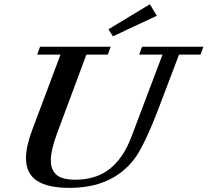

<svg xmlns="http://www.w3.org/2000/svg" viewBox="-20 -887 995 920"><path d="M521 -712.9 499.5 -746.6 698.2 -866.7 731.4 -811.5ZM313.5 13.2Q207.5 13.2 156 -21.7Q104.5 -56.6 104.5 -129.4Q104.5 -185.1 134.8 -265.6L270 -625.5H158.2L171.9 -663.1H510.3L496.6 -625.5H394L254.4 -250.5Q223.6 -169.4 223.6 -117.7Q223.6 -74.2 250 -50Q276.4 -25.9 341.3 -25.9Q439 -25.9 504.9 -77.1Q570.8 -128.4 609.9 -231.9L758.8 -625.5H647L660.6 -663.1H954.6L940.9 -625.5H837.9L736.8 -359.4Q668.5 -182.1 620.6 -121.1Q514.6 13.2 313.5 13.2Z"/></svg>

Font: Elstob 8pt SemiBold
Style: Italic
Weight: 600
Italic angle: -20°
Designer: Peter S. Baker
Version: Version 1.015